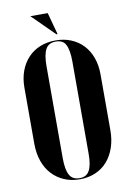

<svg xmlns="http://www.w3.org/2000/svg" viewBox="-94 -911 664 979"><g transform="rotate(-10 237.5 -421.5)"><path d="M41 -210Q41 -160 55 -119.5Q69 -79 95 -50.5Q121 -22 157.5 -6Q194 10 239 10Q283 10 319.5 -5.5Q356 -21 381.5 -50Q407 -79 421 -119.5Q435 -160 435 -210V-499Q435 -546 421 -585Q407 -624 381 -651.5Q355 -679 319 -694Q283 -709 239 -709Q194 -709 157.5 -694Q121 -679 95 -651Q69 -623 55 -584.5Q41 -546 41 -499ZM171 -588Q171 -618 175 -640Q179 -662 187 -676Q195 -690 208 -696.5Q221 -703 239 -703Q256 -703 269 -697Q282 -691 289.5 -677Q297 -663 301 -641Q305 -619 305 -588V-111Q305 -80 301 -58.5Q297 -37 289 -23Q281 -9 268.5 -2.5Q256 4 239 4Q221 4 208 -2.5Q195 -9 187 -23Q179 -37 175 -59Q171 -81 171 -111ZM249 -739 134 -853H224L255 -739Z"/></g></svg>

Font: Moniqa Black
Style: Regular
Weight: 900
Designer: Rajesh Rajput
Foundry: Rajesh Rajput
Version: Version 1.000